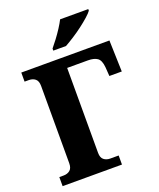

<svg xmlns="http://www.w3.org/2000/svg" viewBox="-166 -1033 942 1134"><g transform="rotate(-20 304.5 -465.5)"><path d="M250 -771V-784Q266 -803 285.5 -829Q305 -855 322.5 -882Q340 -909 351 -931H528V-921Q519 -908 496.5 -888Q474 -868 445 -846Q416 -824 385.5 -804.5Q355 -785 330 -771ZM28 0V-57H55Q79 -57 95 -70Q111 -83 111 -114V-600Q111 -631 95 -644Q79 -657 55 -657H28V-714H582L588 -517H510L506 -574Q502 -618 481.5 -632.5Q461 -647 422 -647H292V-113Q292 -83 308 -70Q324 -57 348 -57H401V0Z"/></g></svg>

Font: Noto Serif ExtraBold
Style: Regular
Weight: 800
Designer: Monotype Design Team
Foundry: Monotype Imaging Inc.
Version: Version 2.014